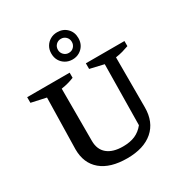

<svg xmlns="http://www.w3.org/2000/svg" viewBox="-210 -1076 1176 1241"><g transform="rotate(-30 378.0 -455.5)"><path d="M381 11Q255 11 187 -46Q119 -103 119 -207L127 -589L17 -613V-655H334V-617Q315 -609 292.5 -602.5Q270 -596 238 -591V-201Q238 -137 279 -103Q320 -69 395 -69Q449 -69 486.5 -85.5Q524 -102 552 -137L558 -589L455 -613V-655H743V-617Q721 -609 696.5 -602Q672 -595 643 -591V-218Q643 -109 574 -49Q505 11 381 11ZM394 -719Q365 -719 342 -732.5Q319 -746 306 -768.5Q293 -791 293 -821Q293 -850 306 -872.5Q319 -895 342 -908.5Q365 -922 394 -922Q438 -922 466.5 -893.5Q495 -865 495 -821Q495 -791 482 -768.5Q469 -746 446 -732.5Q423 -719 394 -719ZM394 -768Q417 -768 431.5 -783.5Q446 -799 446 -820Q446 -843 431 -858Q416 -873 394 -873Q372 -873 357 -858Q342 -843 342 -820Q342 -799 357 -783.5Q372 -768 394 -768Z"/></g></svg>

Font: Piazzolla 24pt SemiBold
Style: Regular
Weight: 600
Designer: Juan Pablo del Peral
Foundry: Huerta Tipografica
Version: Version 2.005